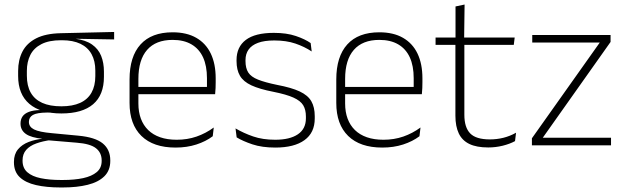

<svg xmlns="http://www.w3.org/2000/svg" viewBox="-20 -641 2762 847"><path d="M251 -140.5Q159 -140.5 109.5 -182.8Q60 -225 60 -306V-328Q60 -376.5 79 -413.5Q98 -450.5 139.5 -471.8Q181 -493 247.5 -494.5L483.5 -500V-467L310 -470V-470.5Q357.5 -464.5 385.8 -444.8Q414 -425 426.2 -394.5Q438.5 -364 438.5 -325V-302Q438.5 -222 390.8 -181.2Q343 -140.5 251 -140.5ZM248 153H257.5Q308.5 153 346.8 144.8Q385 136.5 406.8 118.2Q428.5 100 428.5 69V67Q428.5 32.5 403.2 12.8Q378 -7 318.5 -11.5L187.5 -22.5L206 -23.5Q168.5 -18.5 140 -8.2Q111.5 2 95.5 20.2Q79.5 38.5 79.5 66.5V68Q79.5 100.5 100.8 119Q122 137.5 160 145.2Q198 153 248 153ZM246.5 186Q185 186 139 175.5Q93 165 67.2 140.8Q41.5 116.5 41.5 75V73Q41.5 39.5 59.2 18Q77 -3.5 106.5 -14.8Q136 -26 171 -29.5L170 -28.5Q117.5 -33.5 94 -50.2Q70.5 -67 70.5 -95.5V-96Q70.5 -114 79.2 -127Q88 -140 107.5 -147.5Q127 -155 158 -155.5V-163L226 -144L187.5 -144.5Q142.5 -144 125 -133.8Q107.5 -123.5 107.5 -103.5V-103Q107.5 -81.5 130.2 -70Q153 -58.5 209 -53.5L325.5 -42.5Q400.5 -35.5 433.5 -8.2Q466.5 19 466.5 66.5V69Q466.5 111 440.2 136.8Q414 162.5 367 174.2Q320 186 257 186ZM250.5 -172Q300 -172 333.2 -187Q366.5 -202 383.5 -232Q400.5 -262 400.5 -305.5V-329.5Q400.5 -372 384 -402Q367.5 -432 334.8 -447.8Q302 -463.5 253.5 -463.5H249.5Q196 -463.5 162.5 -446.2Q129 -429 113.8 -398.5Q98.5 -368 98.5 -328.5V-307Q98.5 -262.5 115.5 -232.5Q132.5 -202.5 166.2 -187.2Q200 -172 250.5 -172Z M754.5 10Q656.5 10 604 -41.2Q551.5 -92.5 551.5 -187V-290.5Q551.5 -391.5 600 -445Q648.5 -498.5 741.5 -498.5Q803.5 -498.5 845.8 -474.2Q888 -450 909.8 -404.8Q931.5 -359.5 931.5 -295.5V-278Q931.5 -265.5 931 -252.8Q930.5 -240 929 -225.5H892.5Q893 -245.5 893 -263.2Q893 -281 893 -296Q893 -350.5 875.8 -388Q858.5 -425.5 824.8 -445.2Q791 -465 741.5 -465Q667.5 -465 629 -421Q590.5 -377 590.5 -293V-245V-239V-184.5Q590.5 -147 601.5 -117.5Q612.5 -88 633.8 -67.2Q655 -46.5 686.5 -35.5Q718 -24.5 759.5 -24.5Q806.5 -24.5 847 -38.5Q887.5 -52.5 923 -78.5L918.5 -40Q888 -17 846.2 -3.5Q804.5 10 754.5 10ZM571.5 -225.5V-257.5H919V-225.5Z M1194.5 10Q1136 10 1093.5 -4.2Q1051 -18.5 1024 -35L1019 -74.5Q1055 -53.5 1097 -39Q1139 -24.5 1194 -24.5Q1258.5 -24.5 1294 -48.5Q1329.5 -72.5 1329.5 -119V-127Q1329.5 -157 1317.5 -176.8Q1305.5 -196.5 1274.5 -210.5Q1243.5 -224.5 1186 -236Q1124.5 -248 1089 -264.5Q1053.5 -281 1038.5 -306.8Q1023.5 -332.5 1023.5 -371.5V-376Q1023.5 -434 1064.5 -465Q1105.5 -496 1188 -496Q1244.5 -496 1285 -482.2Q1325.5 -468.5 1350.5 -451L1355 -414Q1323.5 -435 1283.2 -448.8Q1243 -462.5 1190 -462.5Q1146 -462.5 1118 -452Q1090 -441.5 1076.5 -422.2Q1063 -403 1063 -376V-371.5Q1063 -340.5 1075.2 -321.2Q1087.5 -302 1118.2 -289.8Q1149 -277.5 1202.5 -266.5Q1266 -254.5 1302.2 -237.5Q1338.5 -220.5 1353.5 -194.2Q1368.5 -168 1368.5 -128.5V-118.5Q1368.5 -55.5 1323.2 -22.8Q1278 10 1194.5 10Z M1666.5 10Q1568.5 10 1516 -41.2Q1463.5 -92.5 1463.5 -187V-290.5Q1463.5 -391.5 1512 -445Q1560.5 -498.5 1653.5 -498.5Q1715.5 -498.5 1757.8 -474.2Q1800 -450 1821.8 -404.8Q1843.5 -359.5 1843.5 -295.5V-278Q1843.5 -265.5 1843 -252.8Q1842.5 -240 1841 -225.5H1804.5Q1805 -245.5 1805 -263.2Q1805 -281 1805 -296Q1805 -350.5 1787.8 -388Q1770.5 -425.5 1736.8 -445.2Q1703 -465 1653.5 -465Q1579.5 -465 1541 -421Q1502.5 -377 1502.5 -293V-245V-239V-184.5Q1502.5 -147 1513.5 -117.5Q1524.5 -88 1545.8 -67.2Q1567 -46.5 1598.5 -35.5Q1630 -24.5 1671.5 -24.5Q1718.5 -24.5 1759 -38.5Q1799.5 -52.5 1835 -78.5L1830.5 -40Q1800 -17 1758.2 -3.5Q1716.5 10 1666.5 10ZM1483.5 -225.5V-257.5H1831V-225.5Z M2134 9.5Q2082.5 9.5 2050.8 -5.8Q2019 -21 2004 -52.2Q1989 -83.5 1989 -130.5V-459H2028.5V-134.5Q2028.5 -79 2054.2 -52.5Q2080 -26 2141 -26Q2171.5 -26 2200.8 -33.2Q2230 -40.5 2256.5 -55.5L2252 -18.5Q2229 -6 2197.8 1.8Q2166.5 9.5 2134 9.5ZM1901.5 -443V-475.5H2250.5L2246.5 -443ZM1989.5 -469.5V-612.5L2029.5 -621L2027.5 -469.5Z M2675.5 -33.5V0H2326.5V-31L2626 -453.5H2328V-486.5H2673.5V-456L2374.5 -33.5Z"/></svg>

Font: Anek Tamil ExtraLight
Style: Regular
Weight: 250
Version: Version 1.003